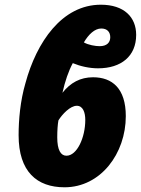

<svg xmlns="http://www.w3.org/2000/svg" viewBox="-20 -785 598 815"><path d="M254 10C407 10 514 -133 514 -292C514 -410 456 -457 375 -457C321 -457 279 -434 245 -391C256 -440 271 -484 289 -517C320 -504 359 -495 396 -495C495 -495 558 -547 558 -637C558 -712 507 -765 408 -765C243 -765 135 -606 88 -432C66 -357 59 -276 59 -211C59 -56 137 10 254 10ZM403 -589C385 -589 355 -594 336 -605C356 -639 382 -664 410 -664C435 -664 448 -649 448 -627C448 -605 434 -589 403 -589ZM262 -124C238 -124 223 -148 223 -202C223 -232 225 -258 228 -274C244 -300 278 -336 306 -336C332 -336 342 -308 342 -276C342 -201 307 -124 262 -124Z"/></svg>

Font: Noto Sans Condensed Black
Style: Italic
Weight: 900
Width: 3
Italic angle: -12°
Designer: Monotype Design Team
Foundry: Monotype Imaging Inc.
Version: Version 2.013